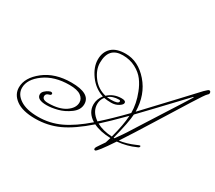

<svg xmlns="http://www.w3.org/2000/svg" viewBox="-139 -1000 1486 1327"><g transform="rotate(30 603.5 -337.0)"><path d="M781 -95Q781 -92 780 -91L783 -95ZM686 -355Q635 -355 605 -328Q625 -326 636 -326Q697 -326 697 -347Q697 -355 686 -355ZM804 -294Q700 -189 646 -141Q697 -113 770 -109Q800 -220 804 -294ZM1121 -628Q875 -367 826 -317Q823 -255 785 -108H792Q837 -171 845 -184.5Q853 -198 922 -306Q1125 -624 1125 -626ZM632 -150Q710 -219 805 -317Q805 -392 774 -470Q757 -515 730.5 -550.5Q704 -586 658.5 -610Q613 -634 556 -634Q444 -634 444 -510Q444 -455 484.5 -401Q525 -347 591 -331Q635 -372 698 -372Q731 -372 731 -354Q731 -340 706 -324.5Q681 -309 648.5 -309Q616 -309 591 -314Q570 -288 570 -254Q570 -193 632 -150ZM193 -113Q193 -129 207.5 -142.5Q222 -156 236 -162L250 -167Q265 -167 265 -157Q265 -147 252 -144Q225 -138 225 -118Q225 -89 272 -89Q360 -89 409.5 -122.5Q459 -156 459 -201Q459 -231 430.5 -251.5Q402 -272 339 -272Q220 -272 142 -215.5Q64 -159 64 -91Q64 -40 115 -6Q166 28 259 28Q352 28 434.5 -10.5Q517 -49 614 -133Q549 -173 549 -239Q549 -281 578 -318Q509 -340 464.5 -401.5Q420 -463 420 -522.5Q420 -582 457 -617.5Q494 -653 569 -653Q669 -653 747 -563.5Q825 -474 827 -340Q896 -413 1039 -566L1162 -698Q1187 -723 1193.5 -723Q1200 -723 1203.5 -719Q1207 -715 1207 -706.5Q1207 -698 1196.5 -690Q1186 -682 1125.5 -585.5Q1065 -489 973.5 -341.5Q882 -194 826 -109Q882 -116 946 -144Q966 -153 970.5 -153Q975 -153 975 -148Q975 -138 959 -133Q897 -104 817 -96Q732 32 718 32Q708 32 708 22Q708 12 728 -15L754 -53L767 -95Q682 -98 629 -125Q522 -31 435 9Q348 49 248 49Q148 49 96 11.5Q44 -26 44 -83Q44 -161 128.5 -227Q213 -293 343 -293Q494 -293 494 -208Q494 -162 449.5 -129Q405 -96 356.5 -83.5Q308 -71 271 -71Q193 -71 193 -113Z"/></g></svg>

Font: Miss Fajardose
Style: Regular
Weight: 400
Version: Version 1.000